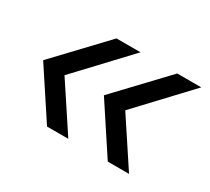

<svg xmlns="http://www.w3.org/2000/svg" viewBox="-86 -597 717 657"><g transform="rotate(30 273.0 -269.0)"><path d="M154 -79 29 -269 209 -459H304L118 -261L238 -79ZM394 -79 269 -269 449 -459H544L358 -261L478 -79Z"/></g></svg>

Font: Plus Jakarta Sans
Style: Italic
Weight: 400
Italic angle: -8°
Designer: Gumpita Rahayu
Foundry: Tokotype
Version: Version 2.006